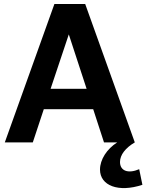

<svg xmlns="http://www.w3.org/2000/svg" viewBox="-20 -712 732 960"><path d="M4 0H144L199 -166H446L500 0H566C514 33 480 86 480 136C480 216 572 252 692 212L676 134C620 158 580 142 580 98C580 62 608 27 654 0L406 -692H252ZM233 -268 324 -540 413 -268Z"/></svg>

Font: Ronzino
Style: Bold
Weight: 700
Designer: Nunzio Mazzaferro
Foundry: Collletttivo
Version: Version 1.000;Glyphs 3.3 (3337)